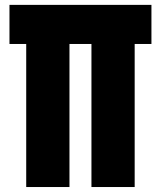

<svg xmlns="http://www.w3.org/2000/svg" viewBox="-20 -752 646 772"><path d="M259.3 0H85.4V-575.2H18.1V-732.4H588.9V-575.2H521.5V0H347.7V-575.2H259.3Z"/></svg>

Font: Anton
Style: Regular
Weight: 400
Designer: Vernon Adams, Tural Alisoy
Foundry: Vernon Adams
Version: Version 2.300